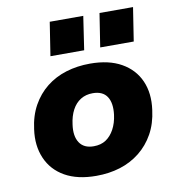

<svg xmlns="http://www.w3.org/2000/svg" viewBox="-84 -821 841 908"><g transform="rotate(-10 337.0 -367.0)"><path d="M306 11Q216 11 156 -23Q96 -57 69.5 -118.5Q43 -180 54 -257Q62 -321 89 -369.5Q116 -418 157.5 -451Q199 -484 252.5 -500.5Q306 -517 368 -517Q458 -517 518 -483Q578 -449 604.5 -389Q631 -329 620 -250Q612 -186 585 -137.5Q558 -89 516 -55.5Q474 -22 421 -5.5Q368 11 306 11ZM318 -129Q353 -129 377 -145Q401 -161 417 -190.5Q433 -220 438 -259Q445 -315 424.5 -346Q404 -377 356 -377Q323 -377 298 -361.5Q273 -346 257.5 -317Q242 -288 237 -248Q229 -193 250 -161Q271 -129 318 -129ZM429 -584 454 -745H615L590 -584ZM190 -584 215 -745H376L352 -584Z"/></g></svg>

Font: Nunito Sans 7pt Black
Style: Italic
Weight: 900
Italic angle: -9°
Version: Version 3.101;gftools[0.9.27]